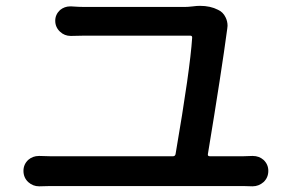

<svg xmlns="http://www.w3.org/2000/svg" viewBox="-20 -699 1014 667"><path d="M702.1 -163.1Q701.2 -156.2 709 -156.2H825.2Q839.8 -156.2 855.5 -157.2Q857.4 -157.2 858.4 -157.2Q879.9 -157.2 895.5 -143.6Q912.1 -127.9 912.1 -105.5Q912.1 -82 895.5 -66.4Q878.9 -51.8 857.4 -51.8Q856.4 -51.8 855.5 -51.8Q836.9 -52.7 825.2 -52.7H154.3Q137.7 -52.7 118.2 -51.8Q117.2 -51.8 115.2 -51.8Q94.7 -51.8 78.1 -66.4Q61.5 -82 61.5 -105.5Q61.5 -127.9 78.1 -143.6Q93.8 -157.2 115.2 -157.2Q117.2 -157.2 118.2 -157.2Q136.7 -156.2 154.3 -156.2H581.1Q587.9 -156.2 589.8 -163.1Q640.6 -459 647.5 -567.4Q648.4 -575.2 640.6 -575.2H275.4Q252.9 -575.2 227.5 -574.2Q226.6 -574.2 225.6 -574.2Q204.1 -574.2 188.5 -588.9Q171.9 -604.5 171.9 -627Q171.9 -648.4 188.5 -664.1Q204.1 -676.8 223.6 -676.8Q225.6 -676.8 227.5 -676.8Q254.9 -674.8 274.4 -674.8H620.1Q632.8 -674.8 649.4 -676.8Q663.1 -678.7 674.8 -678.7Q710.9 -678.7 737.3 -665Q754.9 -657.2 763.7 -638.7Q770.5 -625 770.5 -609.4Q770.5 -604.5 769.5 -599.6Q750 -453.1 702.1 -163.1Z"/></svg>

Font: Gen Jyuu Gothic P Medium
Style: Regular
Weight: 500
Designer: [Source Han Sans]
Ryoko NISHIZUKA  (kana & ideographs); Paul D. Hunt (Latin, Greek & Cyrillic); Wenlong ZHANG  (bopomofo
Version: Version 1.002.20150607